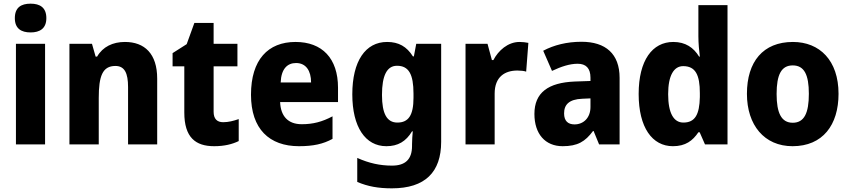

<svg xmlns="http://www.w3.org/2000/svg" viewBox="-20 -788 4637 1048"><path d="M147 -768C95 -768 61 -747 61 -689C61 -632 96 -611 147 -611C197 -611 233 -632 233 -689C233 -747 198 -768 147 -768ZM226 -549H67V0H226Z M662 -559C596 -559 541 -533 510 -479H502L482 -549H359V0H519V-253C519 -372 539 -428 610 -428C660 -428 679 -389 679 -313V0H838V-359C838 -495 769 -559 662 -559Z M1198 -121C1165 -121 1146 -139 1146 -178V-426H1276V-549H1146V-663H1041L999 -547L922 -498V-426H986V-174C986 -38 1047 10 1149 10C1205 10 1248 -1 1283 -18V-138C1254 -128 1227 -121 1198 -121Z M1593 -559C1443 -559 1350 -462 1350 -271C1350 -84 1450 10 1612 10C1690 10 1744 -2 1795 -30V-153C1738 -123 1689 -110 1627 -110C1552 -110 1512 -154 1509 -231H1825V-309C1825 -470 1738 -559 1593 -559ZM1596 -444C1650 -444 1678 -402 1678 -338H1512C1515 -413 1549 -444 1596 -444Z M2093 -559C1975 -559 1903 -455 1903 -273C1903 -95 1974 10 2089 10C2152 10 2196 -16 2229 -71H2233C2231 -49 2229 -21 2229 0V9C2229 83 2191 116 2120 116C2054 116 1995 103 1930 74V205C1988 230 2046 240 2119 240C2301 240 2388 151 2388 -14V-549H2252L2239 -480H2234C2200 -534 2156 -559 2093 -559ZM2147 -429C2211 -429 2237 -383 2237 -277V-254C2237 -158 2209 -119 2149 -119C2092 -119 2065 -167 2065 -270C2065 -376 2092 -429 2147 -429Z M2816 -559C2752 -559 2700 -512 2673 -460H2665L2641 -549H2521V0H2680V-277C2680 -370 2737 -403 2804 -403C2822 -403 2841 -401 2852 -397L2864 -554C2850 -557 2831 -559 2816 -559Z M3154 -560C3074 -560 3003 -542 2945 -511L2993 -401C3044 -425 3090 -440 3133 -440C3178 -440 3203 -416 3203 -364V-346L3117 -343C2973 -337 2897 -283 2897 -166C2897 -57 2956 10 3051 10C3133 10 3174 -15 3217 -73H3220L3250 0H3362V-363C3362 -494 3286 -560 3154 -560ZM3158 -249 3203 -251V-204C3203 -145 3165 -109 3116 -109C3081 -109 3059 -127 3059 -169C3059 -217 3086 -246 3158 -249Z M3653 10C3722 10 3761 -20 3792 -66H3799L3828 0H3951V-760H3792V-590C3792 -553 3796 -510 3800 -479H3796C3766 -528 3722 -559 3655 -559C3541 -559 3466 -459 3466 -275C3466 -92 3540 10 3653 10ZM3710 -119C3658 -119 3627 -169 3627 -274C3627 -376 3658 -427 3709 -427C3777 -427 3800 -378 3800 -280V-258C3798 -163 3774 -119 3710 -119Z M4557 -276C4557 -458 4454 -559 4308 -559C4145 -559 4057 -451 4057 -276C4057 -105 4152 10 4306 10C4471 10 4557 -106 4557 -276ZM4219 -275C4219 -381 4245 -431 4307 -431C4370 -431 4395 -380 4395 -276C4395 -171 4370 -118 4307 -118C4245 -118 4219 -171 4219 -275Z"/></svg>

Font: Noto Sans Gujarati UI SemiCondensed ExtraBold
Style: Regular
Weight: 800
Width: 4
Designer: Jelle Bosma - Monotype Design Team, Universal Thirst
Foundry: Monotype Imaging Inc.
Version: Version 2.106